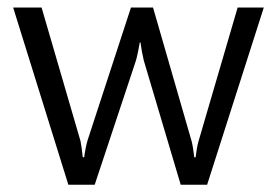

<svg xmlns="http://www.w3.org/2000/svg" viewBox="-20 -496 747 518"><path d="M15.5 -475.6H92.2L197.3 -115.1Q198.7 -107.5 200.7 -93.6Q202.6 -79.6 203.2 -71.9H207.2Q207.8 -78.7 210.9 -95Q214.1 -111.3 216.3 -117.6L333.3 -475.6H392.9L497.2 -114.3Q498.8 -108.8 501 -94.2Q503.3 -79.6 503.9 -71.8H507.8Q508.4 -78.9 510.7 -92.3Q512.9 -105.7 515.1 -113.3L621.1 -475.6L691.7 -475.7L538.8 2.4H467.5L367.9 -332.9Q366.1 -339.6 363 -356.3Q360 -372.9 359 -381.5H357.1Q356.4 -375.9 353 -359.3Q349.6 -342.7 347 -333.4L235.5 2.4H164.4Z"/></svg>

Font: DavidDev Light
Style: Regular
Weight: 300
Designer: David.dev
Foundry: David.dev
Version: Version 1.001;FEAKit 1.0